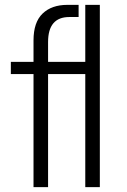

<svg xmlns="http://www.w3.org/2000/svg" viewBox="-20 -766 521 786"><path d="M24.4 -462.9V-512.7H117.2V-600.6Q117.2 -674.8 154.3 -710.4Q191.4 -746.1 255.9 -746.1H301.8V-696.3H263.7Q176.8 -696.3 176.8 -593.8V-512.7H329.1V-746.1H388.7V0H329.1V-462.9H176.8V0H117.2V-462.9Z"/></svg>

Font: Gothic A1 Light
Style: Regular
Weight: 300
Version: Version 2.50